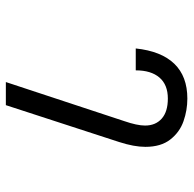

<svg xmlns="http://www.w3.org/2000/svg" viewBox="-22 -628 645 640"><g transform="rotate(-90 300.0 -308.5)"><path d="M130 -146Q130 -183.5 146 -233L269 -611H346L216 -217Q201 -173.5 201 -147Q201 -112 224 -91.5Q247 -71 291 -71Q337 -71 361 -99Q385 -127 385 -178H458Q449 -93 407 -49.5Q365 -6 291 -6Q252 -6 215.5 -18.8Q179 -31.5 154.5 -62.8Q130 -94 130 -146Z"/></g></svg>

Font: JuliaMono Italic
Style: Regular
Weight: 400
Italic angle: -9°
Monospace: yes
Designer: cormullion
Foundry: corm
Version: Version 0.049; ttfautohint (v1.8.4)